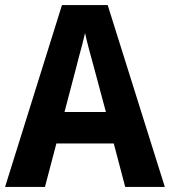

<svg xmlns="http://www.w3.org/2000/svg" viewBox="-20 -736 669 756"><path d="M473 0 428 -171H202L157 0H0L224 -716H404L629 0ZM349 -474Q341 -503 331 -540Q321 -577 315 -606Q311 -588 304 -561.5Q297 -535 290.5 -511Q284 -487 281 -474L234 -295H397Z"/></svg>

Font: Noto Sans Gujarati SemiCondensed
Style: Bold
Weight: 700
Width: 4
Designer: Jelle Bosma - Monotype Design Team, Universal Thirst
Foundry: Monotype Imaging Inc.
Version: Version 2.106; ttfautohint (v1.8.4.7-5d5b)